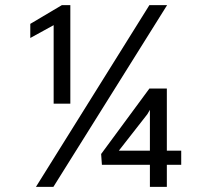

<svg xmlns="http://www.w3.org/2000/svg" viewBox="-20 -728 790 748"><path d="M564 -86H377L374 -128L562 -383H630V-141H686V-86H630V0H564ZM564 -300 554 -283 443 -141H564ZM189 -630 98 -580V-635L221 -708H254V-324H189ZM562 -708H631L188 0H120Z"/></svg>

Font: Freesentation 4 Regular
Style: Regular
Weight: 400
Designer: glyphs from Roboto by Christian Robertson / Hangul glyphs from Noto Sans CJK(Source Han Sans) by Jang Soo-young and Kang
Foundry: PT&
Version: Version 2.001